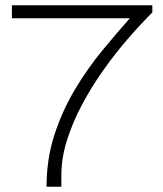

<svg xmlns="http://www.w3.org/2000/svg" viewBox="-20 -706 616 726"><path d="M156 0Q156 -106 186.5 -198.5Q217 -291 265 -370.5Q313 -450 368 -516.5Q423 -583 471 -637H25V-686H556V-659Q510 -613 462 -557.5Q414 -502 369.5 -439Q325 -376 289.5 -309Q254 -242 233 -175Q212 -108 212 -43V0Z"/></svg>

Font: Archivo SemiExpanded Thin
Style: Regular
Weight: 250
Width: 6
Designer: Hector Gatti
Foundry: Omnibus-Type
Version: Version 2.001